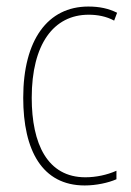

<svg xmlns="http://www.w3.org/2000/svg" viewBox="-20 -557 401 587"><path d="M239 10C274 10 311 2 336 -9V-35C307 -22 273 -15 241 -15C125 -15 77 -117 77 -258C77 -422 144 -512 251 -512C278 -512 305 -507 329 -494L338 -518C312 -531 284 -537 250 -537C126 -537 51 -435 51 -258C51 -97 109 10 239 10Z"/></svg>

Font: Noto Sans Sinhala Condensed Thin
Style: Regular
Weight: 100
Width: 3
Designer: Jelle Bosma - Monotype Design Team
Foundry: Monotype Imaging Inc.
Version: Version 2.006